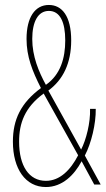

<svg xmlns="http://www.w3.org/2000/svg" viewBox="-20 -744 426 774"><path d="M177 -724C121 -724 87 -674 87 -587C87 -516 110 -458 145 -389C64 -329 32 -262 32 -173C32 -63 83 10 165 10C231 10 279 -38 309 -94L360 0H386L322 -117C348 -166 367 -245 366 -305H343C345 -249 327 -180 307 -141L175 -379C234 -422 267 -489 267 -581C267 -679 230 -724 177 -724ZM177 -700C222 -700 243 -655 243 -581C243 -510 224 -443 165 -402C136 -455 110 -517 110 -587C110 -656 133 -700 177 -700ZM156 -367 295 -118C264 -58 221 -15 165 -15C97 -15 57 -75 57 -173C57 -248 80 -311 156 -367Z"/></svg>

Font: Noto Sans Ethiopic ExtraCondensed Thin
Style: Regular
Weight: 100
Width: 2
Designer: Monotype Design Team
Foundry: Monotype Imaging Inc.
Version: Version 2.102